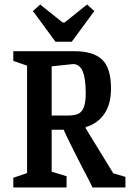

<svg xmlns="http://www.w3.org/2000/svg" viewBox="-20 -831 583 851"><path d="M39 -43 100 -64V-540L39 -561V-604H311Q393 -604 432.5 -567Q472 -530 472 -439Q472 -368 441.5 -325Q411 -282 360 -268V-262Q442 -127 482 -63L536 -47V0H390Q382 -19 345 -88Q335 -108 307 -163Q279 -218 262 -256H209V-70L275 -50V0H39ZM282 -319Q310 -319 326.5 -326.5Q343 -334 351.5 -355.5Q360 -377 360 -419Q360 -485 346 -516Q332 -547 304 -547L209 -537V-319ZM126 -782 158 -811 258 -731H266L366 -811L398 -782L298 -646H226Z"/></svg>

Font: Grenze Medium
Style: Regular
Weight: 500
Designer: Renata Polastri
Foundry: Omnibus-Type
Version: Version 1.002; ttfautohint (v1.8)